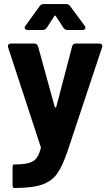

<svg xmlns="http://www.w3.org/2000/svg" viewBox="-20 -729 545 948"><path d="M42 182V100Q42 83 48 83H54Q116 83 142.5 67.5Q169 52 181 4Q183 -1 181 -4L20 -495Q19 -497 19 -501Q19 -507 23 -510.5Q27 -514 34 -514H149Q163 -514 168 -500L250 -202Q251 -198 254 -198Q257 -198 258 -202L336 -499Q339 -514 355 -514H470Q479 -514 483 -508.5Q487 -503 484 -495L313 19Q288 92 262 128.5Q236 165 189 182Q142 199 56 199H49Q42 199 42 182ZM102 -592Q102 -597 106 -602L176 -699Q183 -709 197 -709H305Q319 -709 326 -699L398 -602Q402 -597 402 -592Q402 -587 398 -584Q394 -581 387 -581H313Q301 -581 293 -592L256 -649Q254 -652 251.5 -652Q249 -652 248 -649L211 -592Q203 -581 191 -581H117Q110 -581 106 -584Q102 -587 102 -592Z"/></svg>

Font: Barlow
Style: Bold
Weight: 700
Designer: Jeremy Tribby
Foundry: Jeremy Tribby
Version: Version 1.101 August 23, 2024